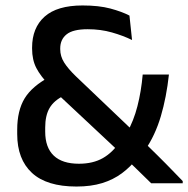

<svg xmlns="http://www.w3.org/2000/svg" viewBox="-20 -671 689 703"><path d="M533.5 0Q525.5 -8 510 -23Q494.5 -38 477 -55.2Q459.5 -72.5 444.2 -87Q429 -101.5 422 -108.5L409.5 -122L176 -340.5L161.5 -358Q128.5 -392 113 -422Q97.5 -452 97.5 -493V-496.5Q97.5 -569 143.2 -610Q189 -651 282.5 -651Q342 -651 384 -639.8Q426 -628.5 454 -614L463.5 -524.5Q431 -540.5 389.8 -552.2Q348.5 -564 301 -564Q247 -564 223.8 -545.2Q200.5 -526.5 200.5 -493.5V-491Q200.5 -465 214.8 -442.2Q229 -419.5 258 -391.5L471 -188.5L495 -162.5Q510 -148 525.2 -133Q540.5 -118 556 -102.8Q571.5 -87.5 587 -71.8Q602.5 -56 618 -40Q633.5 -24 649 -8V0ZM260 12Q151 12 97 -38Q43 -88 43 -180V-196Q43 -266 70.2 -310.8Q97.5 -355.5 162.5 -390L214.5 -321Q178 -303.5 161.8 -276Q145.5 -248.5 145.5 -204V-189Q145.5 -131 176.8 -101.2Q208 -71.5 269 -71.5Q320.5 -71.5 356.8 -92.2Q393 -113 418.5 -152L444.5 -184.5Q469.5 -228.5 483.2 -282.2Q497 -336 502.5 -398H598.5Q589.5 -315 568.8 -245Q548 -175 511 -121.5L484 -93.5Q458 -60 426.2 -36.5Q394.5 -13 353.8 -0.5Q313 12 260 12Z"/></svg>

Font: Anek Gujarati Medium Medium
Style: Regular
Weight: 500
Version: Version 1.003